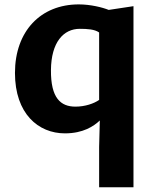

<svg xmlns="http://www.w3.org/2000/svg" viewBox="-20 -584 694 852"><path d="M46.4 -260.3C46.4 -79.6 149.9 7.8 268.1 7.8C349.1 7.8 396 -23.9 422.9 -49.3L419.9 67.9V247.1H572.3V-556.6L462.4 -540C434.6 -551.3 381.3 -564.5 329.6 -564.5C160.2 -564.5 46.4 -445.3 46.4 -260.3ZM314.9 -110.8C249 -110.8 205.1 -148.9 206.1 -272.9C207 -396.5 261.7 -456.1 334 -456.1C367.7 -456.1 399.9 -454.1 419.9 -439.9V-140.6C397 -124.5 357.4 -110.8 314.9 -110.8Z"/></svg>

Font: Merriweather Sans
Style: Bold
Weight: 700
Designer: Eben Sorkin ( eben@eyebytes.com )
Foundry: Eben Sorkin
Version: Version 1.003